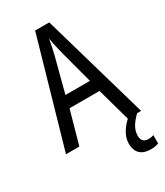

<svg xmlns="http://www.w3.org/2000/svg" viewBox="-228 -806 963 1120"><g transform="rotate(-30 253.5 -246.0)"><path d="M416 0H417C377 36 348 83 348 129C348 190 380 223 446 223C468 223 484 219 497 214V158C489 161 478 164 461 164C433 164 416 148 416 117C416 78 434 44 479 0H506L300 -715H205L0 0H90L152 -222H354ZM274 -530 335 -301H170L230 -530C238 -562 246 -600 252 -634C256 -605 267 -560 274 -530Z"/></g></svg>

Font: Noto Sans Kannada Condensed
Style: Regular
Weight: 400
Width: 3
Designer: Jelle Bosma - Monotype Design Team
Foundry: Monotype Imaging Inc.
Version: Version 2.005